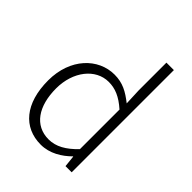

<svg xmlns="http://www.w3.org/2000/svg" viewBox="-225 -919 1056 1056"><g transform="rotate(45 302.5 -391.0)"><path d="M277 13C346 13 405 -24 448 -67H450L457 0H505V-795H447V-578L451 -482C399 -523 356 -547 292 -547C166 -547 56 -438 56 -266C56 -87 143 13 277 13ZM287 -38C179 -38 118 -128 118 -266C118 -397 196 -496 298 -496C348 -496 393 -478 447 -430V-122C394 -67 344 -38 287 -38Z"/></g></svg>

Font: Noto Sans CJK KR Light
Style: Regular
Weight: 300
Designer: Ryoko NISHIZUKA (kana & ideographs); Paul D. Hunt (Latin, Greek & Cyrillic); Wenlong ZHANG (bopomofo); Sandoll Communica
Foundry: Adobe Systems Incorporated
Version: Version 1.004;PS 1.004;hotconv 1.0.82;makeotf.lib2.5.63406